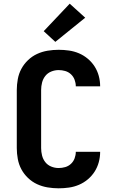

<svg xmlns="http://www.w3.org/2000/svg" viewBox="-20 -1013 640 1041"><path d="M298 8Q268 8 238 3Q208 -2 181 -14.5Q154 -27 132 -48Q110 -69 96 -95Q82 -121 76.5 -151Q71 -181 71 -210V-525Q71 -554 76.5 -584Q82 -614 96 -640Q110 -666 132 -687Q154 -708 181 -720.5Q208 -733 238 -738Q268 -743 298 -743Q326 -743 354 -739Q382 -735 408 -724Q434 -713 456 -694.5Q478 -676 493 -652.5Q508 -629 515.5 -601.5Q523 -574 523 -545Q523 -545 523 -545Q523 -545 523 -545H391Q391 -545 391 -545Q391 -545 391 -545Q391 -545 391 -545Q391 -545 391 -545Q391 -563 384.5 -580.5Q378 -598 364.5 -610.5Q351 -623 333.5 -628Q316 -633 298 -633Q277 -633 257.5 -625Q238 -617 225.5 -601Q213 -585 208 -565Q203 -545 203 -525V-210Q203 -190 208 -170Q213 -150 225.5 -134Q238 -118 257.5 -110Q277 -102 298 -102Q316 -102 333.5 -107Q351 -112 364.5 -124.5Q378 -137 384.5 -154.5Q391 -172 391 -190Q391 -190 391 -190Q391 -190 391 -190Q391 -190 391 -190Q391 -190 391 -190H523Q523 -190 523 -190Q523 -190 523 -190Q523 -161 515.5 -133.5Q508 -106 493 -82.5Q478 -59 456 -40.5Q434 -22 408 -11Q382 0 354 4Q326 8 298 8ZM280 -786 217 -844 358 -993 442 -917Z"/></svg>

Font: Iosevka Curly XBdEx
Style: Regular
Weight: 800
Width: 7
Monospace: yes
Designer: Belleve Invis
Foundry: Belleve Invis
Version: Version 11.1.0; ttfautohint (v1.8.3)